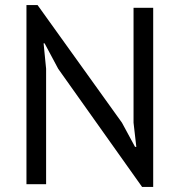

<svg xmlns="http://www.w3.org/2000/svg" viewBox="-20 -731 713 762"><path d="M211 -458 157 -559H153L163 -458V0H85V-711H129L464 -244L516 -148H521L510 -244V-700H588V11H544Z"/></svg>

Font: PTSans
Style: Regular
Weight: 400
Designer: A.Korolkova, O.Umpeleva, V.Yefimov
Foundry: ParaType Ltd
Version: Version 2.003W OFL